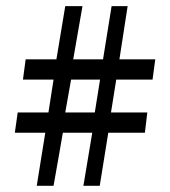

<svg xmlns="http://www.w3.org/2000/svg" viewBox="-20 -619 554 625"><path d="M288.6 -252.9 305.7 -359.9H211.4Q208.5 -341.3 201.9 -306.4Q195.3 -271.5 192.4 -252.9ZM358.4 -359.9 341.3 -252.9H459.5L451.7 -187H332.5Q328.1 -161.6 319.1 -103.8Q310.1 -45.9 304.7 -14.2H251.5L280.3 -187H184.6Q179.7 -159.7 169.9 -102.3Q160.2 -44.9 154.3 -14.2H99.6L127.4 -187H28.3L37.6 -252.9H137.7Q152.8 -347.2 154.3 -359.9H54.7L63.5 -425.8H163.6Q168.5 -454.6 178 -512.2Q187.5 -569.8 192.4 -599.1H248.5L218.3 -425.8H315.4Q320.3 -454.6 329.3 -512.2Q338.4 -569.8 343.3 -599.1H395.5L368.7 -425.8H485.4L476.6 -359.9Z"/></svg>

Font: Linux Biolinum
Style: Bold
Weight: 700
Designer: Philipp H. Poll
Foundry: Philipp H. Poll
Version: Version 1.3.2 ; ttfautohint (v0.9)